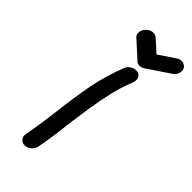

<svg xmlns="http://www.w3.org/2000/svg" viewBox="-294 -990 1068 1068"><g transform="rotate(45 240.0 -456.0)"><path d="M153 19Q133 19 122 5Q113 -6 113 -21Q113 -25 114 -29Q133 -135 146 -242Q159 -357 180 -471Q201 -576 242 -680Q251 -699 271 -709Q284 -715 297 -715L309 -714Q336 -704 336 -678Q336 -672 335 -666Q334 -660 331 -653.5Q328 -647 312 -601L306 -583Q290 -529 275 -453Q263 -391 243 -244Q232 -137 212 -29Q207 -9 190 5Q173 19 153 19ZM292 -746Q273 -746 261 -761L174 -840Q157 -852 157 -872Q157 -877 158 -882Q161 -895 170 -906Q190 -931 218 -931Q230 -931 240 -924Q306 -867 314 -857Q315 -858 414 -924Q426 -931 438 -931Q445 -931 452 -929Q480 -918 480 -892Q480 -887 479 -881Q474 -855 446 -839L330 -761Q312 -746 292 -746Z"/></g></svg>

Font: Bad Comic
Style: Italic
Weight: 400
Italic angle: -11°
Designer: GGBotNet
Foundry: GGBotNet
Version: 0.95